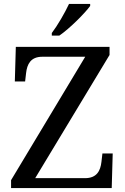

<svg xmlns="http://www.w3.org/2000/svg" viewBox="-20 -951 632 971"><path d="M242 -784V-771H280C333 -807 411 -886 436 -921V-931H329C308 -886 271 -822 242 -784ZM36 0H545L550 -175H498L493 -132C488 -88 470 -50 410 -50H158L534 -673V-714H60L55 -539H107L112 -582C117 -626 135 -664 194 -664H411L36 -40Z"/></svg>

Font: Noto Serif Devanagari
Style: Regular
Weight: 400
Designer: Universal Thirst, Indian Type Foundry and the Monotype Design Team
Foundry: Monotype Imaging Inc.
Version: Version 2.004